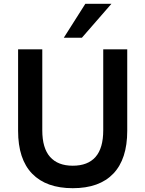

<svg xmlns="http://www.w3.org/2000/svg" viewBox="-20 -978 762 1008"><path d="M362 10Q223 10 149 -66Q75 -142 75 -291V-719H202V-294Q202 -200 243 -154Q284 -108 362 -108Q441 -108 481.5 -154Q522 -200 522 -294V-719H648V-291Q648 -143 575 -66.5Q502 10 362 10ZM315 -780 428 -958H565L410 -780Z"/></svg>

Font: Nunitoga
Style: Bold
Weight: 700
Designer: Vernon Adams
Foundry: Vernon Adams
Version: Version 1.0